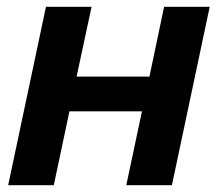

<svg xmlns="http://www.w3.org/2000/svg" viewBox="-20 -544 640 564"><path d="M4 0 115 -524H249L205 -319H419L462 -524H596L485 0H351L397 -217H184L138 0Z"/></svg>

Font: Raleway-v4020
Style: Bold Italic
Weight: 700
Italic angle: -12°
Designer: Matt McInerney, Pablo Impallari, Rodrigo Fuenzalida
Foundry: Matt McInerney, Pablo Impallari, Rodrigo Fuenzalida
Version: Version 4.020;PS 004.020;hotconv 1.0.88;makeotf.lib2.5.64775